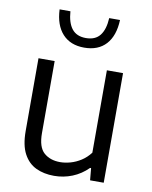

<svg xmlns="http://www.w3.org/2000/svg" viewBox="-89 -861 741 936"><g transform="rotate(10 282.0 -393.0)"><path d="M243 9Q192.5 9 153.5 -9.5Q114.5 -28 92 -70Q69.5 -112 69.5 -182.5V-542.5H149.5V-186Q149.5 -116.5 180.5 -89.2Q211.5 -62 260.5 -62Q285 -62 311.8 -69.5Q338.5 -77 363.5 -93Q388.5 -109 408 -134.5V-542.5H488V0H420.5L415 -59.5H410Q376 -25.5 333 -8.2Q290 9 243 9ZM279.5 -632Q211 -632 172 -674.5Q133 -717 129.5 -795H183Q187 -738.5 210.2 -709Q233.5 -679.5 279.5 -679.5Q326 -679.5 349 -709Q372 -738.5 375 -795H428.5Q425.5 -716.5 387 -674.2Q348.5 -632 279.5 -632Z"/></g></svg>

Font: Encode Sans Condensed Thin
Style: Regular
Weight: 400
Version: Version 3.002